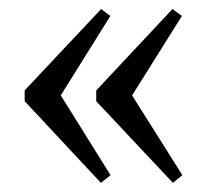

<svg xmlns="http://www.w3.org/2000/svg" viewBox="-20 -421 457 418"><path d="M356.4 -22.9 189.5 -200.7V-224.1L355.5 -401.4L376 -386.2L267.6 -213.4L377 -39.6ZM199.7 -22.9 33.7 -200.7V-224.1L200.2 -401.4L220.2 -386.2L112.3 -213.4L220.7 -39.6Z"/></svg>

Font: Elstob 8pt
Style: Regular
Weight: 400
Designer: Peter S. Baker
Version: Version 1.015